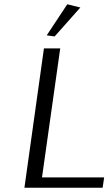

<svg xmlns="http://www.w3.org/2000/svg" viewBox="-20 -876 515 896"><path d="M355 -841 235 -706 198 -711 294 -856ZM459 0H94L185 -650H261L176 -48H466Z"/></svg>

Font: Arsenal
Style: Italic
Weight: 400
Italic angle: -9.10001°
Designer: Andrij Shevchenko
Foundry: Stairsfor
Version: Version 2.001;PS 002.001;hotconv 1.0.88;makeotf.lib2.5.64775